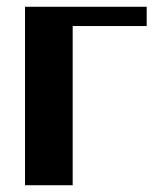

<svg xmlns="http://www.w3.org/2000/svg" viewBox="-20 -548 458 568"><path d="M54 0H195V-471H414V-528H54Z"/></svg>

Font: Aerodynamic
Style: Regular
Weight: 500
Designer: Google
Version: Version 2.000980; 2014